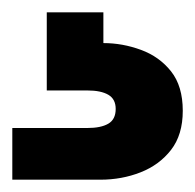

<svg xmlns="http://www.w3.org/2000/svg" viewBox="-20 -27 317 312"><path d="M0 265V181H122Q144 181 156 174Q168 167 168 150Q168 134 156 127Q144 120 122 120H56V-7H148V43Q179 43 209 54Q239 65 258 89Q277 113 277 153Q277 192 258 216.5Q239 241 208.5 253Q178 265 143 265Z"/></svg>

Font: DM Sans 20pt Black
Style: Regular
Weight: 900
Version: Version 4.004;gftools[0.9.30]